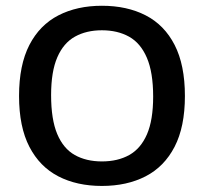

<svg xmlns="http://www.w3.org/2000/svg" viewBox="-20 -622 690 650"><path d="M325 7.5Q240.5 7.5 177.5 -25Q114.5 -57.5 79.5 -125Q44.5 -192.5 44.5 -297Q44.5 -402 79.5 -469.8Q114.5 -537.5 177.8 -570Q241 -602.5 325 -602.5Q410 -602.5 473.2 -570Q536.5 -537.5 571.2 -469.8Q606 -402 606 -297Q606 -192.5 571 -125Q536 -57.5 472.8 -25Q409.5 7.5 325 7.5ZM325 -75.5Q378.5 -75.5 417.5 -97.2Q456.5 -119 477.5 -167.2Q498.5 -215.5 498.5 -295Q498.5 -377 477.2 -426.5Q456 -476 417 -497.8Q378 -519.5 325 -519.5Q272.5 -519.5 233.8 -498Q195 -476.5 174 -428Q153 -379.5 153 -300Q153 -217.5 173.8 -168.2Q194.5 -119 233.2 -97.2Q272 -75.5 325 -75.5Z"/></svg>

Font: Encode Sans SC Condensed Thin Medium
Style: Regular
Weight: 500
Version: Version 3.002